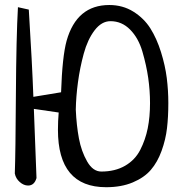

<svg xmlns="http://www.w3.org/2000/svg" viewBox="-20 -743 741 778"><path d="M52.7 -713.9 96.7 -704.1Q110.4 -484.4 115.2 -350.6L227.5 -369.1Q232.4 -514.6 250 -578.1Q291 -722.7 422.9 -722.7Q477.5 -722.7 520.5 -695.8Q563.5 -668.9 589.4 -627.9Q615.2 -586.9 632.3 -532.2Q649.4 -477.5 655.8 -426.8Q662.1 -376 662.1 -325.2Q662.1 -269.5 656.7 -223.6Q651.4 -177.7 634.8 -131.8Q618.2 -85.9 591.3 -54.7Q564.5 -23.4 518.1 -3.9Q471.7 15.6 410.2 15.6Q214.8 15.6 214.8 -216.8Q214.8 -252 217.8 -287.1L117.2 -301.8L127.9 -21.5Q119.1 8.8 93.8 8.8Q76.2 8.8 60.1 -5.4Q43.9 -19.5 40 -40Q43 -122.1 44.4 -357.9Q45.9 -593.8 52.7 -713.9ZM287.1 -298.8Q290 -234.4 299.8 -182.1Q309.6 -129.9 333 -88.9Q356.4 -47.9 390.6 -47.9Q446.3 -47.9 486.8 -71.3Q527.3 -94.7 548.3 -135.7Q569.3 -176.8 578.6 -223.1Q587.9 -269.5 587.9 -325.2Q587.9 -376 580.6 -427.2Q573.2 -478.5 557.1 -533.7Q541 -588.9 507.3 -623Q473.6 -657.2 427.7 -657.2Q391.6 -657.2 363.3 -620.1Q335 -583 319.3 -525.4Q303.7 -467.8 295.9 -409.7Q288.1 -351.6 287.1 -298.8Z"/></svg>

Font: Neucha
Style: Regular
Weight: 400
Designer: Jovanny Lemonad
Foundry: Jovanny Lemonad
Version: Version 001.001